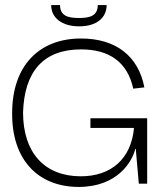

<svg xmlns="http://www.w3.org/2000/svg" viewBox="-20 -725 643 758"><path d="M291 13C445 13 503 -89 514 -137H516L528 0H561V-258H337V-220H509C498 -97 418 -29 299 -29C156 -29 71 -122 71 -281C76 -440 149 -530 300 -530C409 -530 483 -482 506 -375L550 -380C526 -505 436 -573 300 -573C133 -573 28 -464 28 -279C26 -96 129 13 291 13ZM293 -621C360 -621 401 -654 401 -705H366C366 -661 332 -654 292 -654C251 -654 217 -661 217 -705H182C182 -654 225 -621 293 -621Z"/></svg>

Font: OSH Darker Grotesque
Style: Regular
Weight: 400
Designer: Gabriel Lam
Foundry: TypeRant
Version: Version 1.000;Glyphs 3.1.1 (3148)